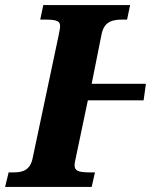

<svg xmlns="http://www.w3.org/2000/svg" viewBox="-37 -734 606 754"><path d="M-17 0H323L336 -57H316C267 -57 256 -65 256 -85C256 -93 258 -103 261 -116L308 -340H527L536 -405H323L362 -600C372 -650 406 -657 442 -657H462L474 -714H133L121 -657H141C191 -657 199 -649 199 -631C199 -621 196 -612 192 -589L91 -112C81 -64 50 -57 16 -57H-3Z"/></svg>

Font: Noto Serif SemiCondensed Extra
Style: Italic
Weight: 800
Width: 4
Italic angle: -12°
Designer: Monotype Design Team
Foundry: Monotype Imaging Inc.
Version: Version 1.901